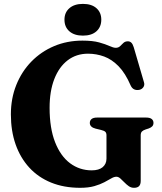

<svg xmlns="http://www.w3.org/2000/svg" viewBox="-20 -922 814 962"><path d="M685 -16Q685 2 676.8 10.5Q668.5 19 651.5 19Q637 19 625.2 10.8Q613.5 2.5 603 -8.5Q592.5 -19.5 582.8 -28Q573 -36.5 563 -36.5Q551.5 -36.5 537.2 -28Q523 -19.5 502.5 -8.8Q482 2 452.8 10.5Q423.5 19 382 19Q300.5 19 236 -7.2Q171.5 -33.5 126.8 -82.2Q82 -131 58.2 -198.5Q34.5 -266 34.5 -349Q34.5 -428.5 61.5 -496Q88.5 -563.5 137.2 -613.5Q186 -663.5 251.2 -691Q316.5 -718.5 393 -718.5Q444.5 -718.5 476.8 -709.5Q509 -700.5 528.5 -691.5Q548 -682.5 560 -682.5Q573.5 -682.5 581.8 -690.8Q590 -699 598.5 -707Q607 -715 620.5 -715Q631 -715 638 -708.2Q645 -701.5 650 -685.5L701.5 -509.5Q705.5 -496 698.5 -485.5Q691.5 -475 678.5 -472Q664 -469 652.5 -474.2Q641 -479.5 634.5 -494Q608 -555.5 574.2 -590Q540.5 -624.5 501.8 -638.8Q463 -653 421 -653Q362.5 -653 319.2 -620Q276 -587 252.2 -526.2Q228.5 -465.5 228.5 -382Q228.5 -279.5 256 -209.5Q283.5 -139.5 331.2 -104Q379 -68.5 439.5 -68.5Q457.5 -68.5 471.2 -72.5Q485 -76.5 494.2 -84.2Q503.5 -92 508.5 -102.8Q513.5 -113.5 513.5 -127V-244Q513.5 -255.5 508 -261.2Q502.5 -267 486 -271L459 -277.5Q445 -281 437.5 -288.2Q430 -295.5 430 -306Q430 -318.5 439 -325.8Q448 -333 466.5 -333H712Q731 -333 740 -325.8Q749 -318.5 749 -306.5Q749 -296 743.2 -289.5Q737.5 -283 725.5 -278.5L710 -273.5Q697.5 -269.5 691.2 -263.2Q685 -257 685 -244ZM395.5 -743.5Q352.5 -743.5 327.8 -765Q303 -786.5 303 -823.5Q303 -859.5 327.8 -881Q352.5 -902.5 395.5 -902.5Q439 -902.5 463.2 -881Q487.5 -859.5 487.5 -823.5Q487.5 -787 463.2 -765.2Q439 -743.5 395.5 -743.5Z"/></svg>

Font: Fraunces
Style: Bold
Weight: 700
Version: Version 1.000;[b76b70a41]